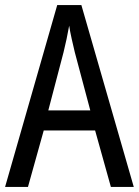

<svg xmlns="http://www.w3.org/2000/svg" viewBox="-20 -735 547 755"><path d="M416 0H506L300 -715H205L0 0H90L152 -222H354ZM274 -530 335 -301H170L230 -530C238 -562 246 -600 252 -634C256 -605 267 -560 274 -530Z"/></svg>

Font: Noto Sans Lao Looped Condensed
Style: Regular
Weight: 400
Width: 3
Designer: Mark Frömberg, Ben Mitchell
Foundry: The Fontpad Ltd
Version: Version 1.003